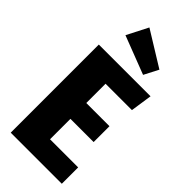

<svg xmlns="http://www.w3.org/2000/svg" viewBox="-299 -1016 1071 1071"><g transform="rotate(45 236.0 -481.0)"><path d="M453 -695 434 -567H226V-415H409V-290H226V-129H448V0H45V-695ZM177 -962 383 -835 339 -750 113 -837Z"/></g></svg>

Font: Fira Sans Condensed ExtraBold
Style: Regular
Weight: 800
Width: 3
Designer: Carrois Corporate & Edenspiekermann AG
Foundry: Carrois Corporate GbR & Edenspiekermann AG
Version: Version 4.203